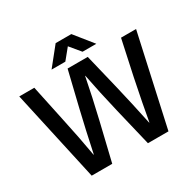

<svg xmlns="http://www.w3.org/2000/svg" viewBox="-190 -1103 1316 1304"><g transform="rotate(-30 468.0 -451.0)"><path d="M608 0 537 -296Q497 -464 469 -609H467Q439 -464 399 -296L328 0H167L10 -712H128L186 -438Q225 -258 249 -117H251Q288 -293 323 -439L389 -712H547L613 -439Q648 -293 685 -117H687Q708 -239 749 -438L808 -712H926L769 0ZM528 -902 642 -760H534L466 -842L399 -760H291L405 -902Z"/></g></svg>

Font: CST
Style: Medium
Weight: 500
Version: Version 1.00